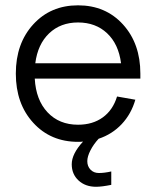

<svg xmlns="http://www.w3.org/2000/svg" viewBox="-20 -530 585 728"><path d="M344.2 178.2Q303.7 178.2 277.8 154.3Q252 130.4 252 92.8Q252 53.2 294.9 6.8Q289.1 7.8 275.9 7.8Q171.9 7.8 106 -64.5Q40 -136.7 40 -251Q40 -365.2 106 -437.5Q171.9 -509.8 275.9 -509.8Q380.4 -509.8 446.3 -437.3Q512.2 -364.7 512.2 -251V-231.9H111.8Q116.2 -150.9 160.4 -104Q204.6 -57.1 275.9 -57.1Q331.5 -57.1 369.9 -85Q408.2 -112.8 423.8 -164.1L493.2 -151.9Q477.5 -97.7 441.4 -59.3Q405.3 -21 354 -3.9Q335 16.6 323 40Q311 63.5 311 81.1Q311 100.6 323.2 113.3Q335.4 126 355 126Q376 126 401.9 120.1V170.9Q366.2 178.2 344.2 178.2ZM275.9 -444.8Q209.5 -444.8 166.3 -403.6Q123 -362.3 113.8 -290H439Q429.7 -362.8 386.2 -403.8Q342.8 -444.8 275.9 -444.8Z"/></svg>

Font: LT Superior
Style: Regular
Weight: 400
Designer: Daniel Lyons
Foundry: LyonsType
Version: Version 1.000